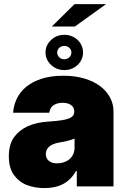

<svg xmlns="http://www.w3.org/2000/svg" viewBox="-20 -931 631 959"><path d="M201.7 8.5Q154.1 8.5 113.3 -7.1Q73.2 -23.1 47.9 -59.3Q24.1 -93.8 24.1 -150.6Q24.1 -209.2 50.4 -246.1Q101.9 -316.8 224.4 -323.9Q260.7 -326.3 285 -329.9Q309.3 -333.5 324 -339.3Q338.8 -345.2 344.8 -353.5Q350.9 -361.9 350.9 -373.6Q350.9 -385.3 346.2 -393.6Q341.6 -402 333.6 -407.3Q325.6 -412.6 315 -415.1Q304.3 -417.6 292.6 -417.6Q266.7 -417.6 248.6 -406.2Q230.5 -394.9 225.9 -367.9H45.5Q47.9 -404.5 63.9 -438Q79.9 -471.6 110.4 -497Q141 -522.4 187 -537.5Q233 -552.6 295.5 -552.6Q354 -552.9 400.7 -539.1Q447.4 -525.2 479.9 -500.9Q512.4 -476.6 529.8 -443.7Q547.2 -410.9 546.9 -373.6V0H363.6V-76.7H359.4Q334.9 -33 296 -12.3Q257.1 8.5 201.7 8.5ZM301.1 -581Q262.4 -581 235.1 -606.9Q207.4 -632.8 207.4 -669Q207.4 -704.9 235.1 -731.2Q262.4 -757.1 301.1 -757.1Q322.1 -757.1 339.3 -749.8Q356.5 -742.5 369 -730.3Q381.4 -718 388.1 -702.1Q394.9 -686.1 394.9 -669Q394.9 -652 388.1 -636Q381.4 -620 369 -607.8Q356.5 -595.5 339.3 -588.2Q322.1 -581 301.1 -581ZM353.7 -798.3H238.6L352.3 -910.5H509.9ZM265.6 -115.1Q282.7 -115.1 298.5 -120.2Q314.3 -125.4 326.2 -135.3Q338.1 -145.2 345.2 -159.8Q352.3 -174.4 352.3 -193.2V-238.6Q320.7 -226.2 274.1 -218.8Q239.7 -212.4 224.3 -197.4Q208.8 -182.5 208.8 -161.9Q208.8 -149.5 213.4 -140.6Q218 -131.7 225.9 -126.1Q233.7 -120.4 244 -117.7Q254.3 -115.1 265.6 -115.1ZM301.1 -634.9Q308.9 -634.9 315.5 -637.8Q322.1 -640.6 326.9 -645.4Q331.7 -650.2 334.2 -656.4Q336.6 -662.6 336.6 -669Q336.6 -675.1 334.2 -680.9Q331.7 -686.8 327.1 -691.4Q322.4 -696 315.9 -698.9Q309.3 -701.7 301.1 -701.7Q293 -701.7 286.4 -698.9Q279.8 -696 275.2 -691.4Q270.6 -686.8 268.1 -680.9Q265.6 -675.1 265.6 -669Q265.6 -662.6 268.1 -656.4Q270.6 -650.2 275.4 -645.4Q280.2 -640.6 286.6 -637.8Q293 -634.9 301.1 -634.9Z"/></svg>

Font: Linik Sans Black
Style: Regular
Weight: 900
Designer: Fonts by Rasmus Andersson / Changes by Cristiano Sobral with parts from Marc Monis
Foundry: rsms
Version: Version 3.020; ttfautohint (v1.6)